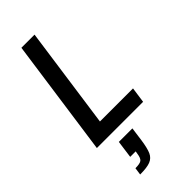

<svg xmlns="http://www.w3.org/2000/svg" viewBox="-300 -739 1063 1063"><g transform="rotate(-45 231.0 -207.5)"><path d="M31 0ZM31 0 128 -688H231L147 -92H406L393 0ZM167 182 170 165H127L141 62H247L236 143Q228 199 216 225.5Q204 252 177.5 262.5Q151 273 97 273L103 230Q139 230 151 220.5Q163 211 167 182Z"/></g></svg>

Font: Assailand Medium
Style: Italic
Weight: 500
Italic angle: -8°
Designer: Hector Gatti with collaboration of the Omnibus-Type team
Foundry: Omnibus-Type
Version: Version 0.072;October 19, 2019;FontCreator 12.0.0.2547 64-bi